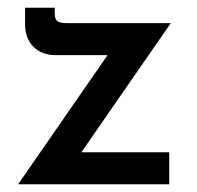

<svg xmlns="http://www.w3.org/2000/svg" viewBox="-20 -478 512 498"><path d="M123 -335H259L27 0H419V-83H191L423 -418H156C132 -418 122 -421 122 -444V-458H45V-415C45 -363 80 -335 123 -335Z"/></svg>

Font: Reem Kufi
Style: Regular
Weight: 400
Designer: Khaled Hosny
Version: Version 0.007